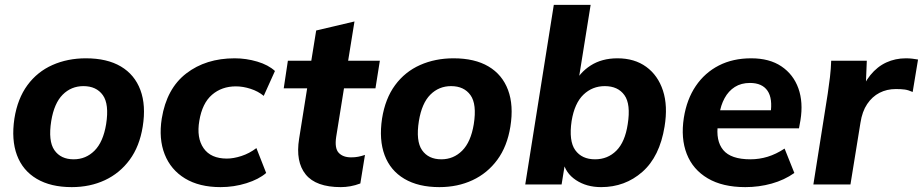

<svg xmlns="http://www.w3.org/2000/svg" viewBox="-20 -756 3783 787"><path d="M274 11Q188 11 130.5 -23Q73 -57 49.5 -120Q26 -183 39 -270Q52 -352 92.5 -407Q133 -462 195 -489.5Q257 -517 332 -517Q419 -517 475.5 -483.5Q532 -450 555.5 -387Q579 -324 565 -237Q552 -156 511.5 -101Q471 -46 410 -17.5Q349 11 274 11ZM282 -103Q332 -103 367.5 -138.5Q403 -174 415 -247Q428 -329 401.5 -366Q375 -403 322 -403Q272 -403 237 -368Q202 -333 190 -260Q177 -178 203 -140.5Q229 -103 282 -103Z M884 11Q797 11 738.5 -24.5Q680 -60 655 -123.5Q630 -187 643 -270Q663 -393 743.5 -455Q824 -517 942 -517Q989 -517 1034.5 -503.5Q1080 -490 1107 -465L1061 -363Q1038 -382 1007 -392Q976 -402 947 -402Q889 -402 849 -367.5Q809 -333 797 -261Q785 -191 814.5 -148.5Q844 -106 910 -106Q937 -106 969.5 -116.5Q1002 -127 1031 -149L1071 -47Q1041 -21 990 -5Q939 11 884 11Z M1377 11Q1275 11 1233 -41Q1191 -93 1206 -187L1239 -394H1143L1160 -507H1256L1276 -631L1433 -668L1407 -507H1537L1519 -394H1390L1358 -195Q1351 -148 1368.5 -129.5Q1386 -111 1419 -111Q1435 -111 1448 -113.5Q1461 -116 1476 -121L1457 -4Q1436 4 1416 7.5Q1396 11 1377 11Z M1781 11Q1695 11 1637.5 -23Q1580 -57 1556.5 -120Q1533 -183 1546 -270Q1559 -352 1599.5 -407Q1640 -462 1702 -489.5Q1764 -517 1839 -517Q1926 -517 1982.5 -483.5Q2039 -450 2062.5 -387Q2086 -324 2072 -237Q2059 -156 2018.5 -101Q1978 -46 1917 -17.5Q1856 11 1781 11ZM1789 -103Q1839 -103 1874.5 -138.5Q1910 -174 1922 -247Q1935 -329 1908.5 -366Q1882 -403 1829 -403Q1779 -403 1744 -368Q1709 -333 1697 -260Q1684 -178 1710 -140.5Q1736 -103 1789 -103Z M2444 11Q2384 11 2340.5 -18Q2297 -47 2288 -95L2298 -99L2282 0H2133L2250 -736H2401L2349 -412L2331 -408Q2355 -458 2401 -487.5Q2447 -517 2511 -517Q2581 -517 2629 -482Q2677 -447 2697.5 -384.5Q2718 -322 2704 -237Q2684 -114 2613 -51.5Q2542 11 2444 11ZM2419 -103Q2471 -103 2506.5 -138.5Q2542 -174 2553 -247Q2566 -329 2539.5 -366Q2513 -403 2459 -403Q2408 -403 2371.5 -368Q2335 -333 2323 -260Q2311 -178 2338 -140.5Q2365 -103 2419 -103Z M3035 11Q2942 11 2881 -25Q2820 -61 2795 -125Q2770 -189 2783 -273Q2795 -349 2832 -403.5Q2869 -458 2926.5 -487.5Q2984 -517 3059 -517Q3134 -517 3183 -484Q3232 -451 3252.5 -394Q3273 -337 3261 -263L3255 -230H2901L2912 -304H3158L3138 -288Q3148 -352 3126 -384Q3104 -416 3054 -416Q3018 -416 2992 -399.5Q2966 -383 2950 -353.5Q2934 -324 2929 -288L2923 -249Q2913 -179 2944.5 -141Q2976 -103 3056 -103Q3092 -103 3126.5 -113.5Q3161 -124 3196 -147L3236 -47Q3195 -18 3143 -3.5Q3091 11 3035 11Z M3314 0 3373 -373Q3378 -406 3382 -440Q3386 -474 3387 -507H3533L3527 -359H3501Q3519 -413 3547.5 -448Q3576 -483 3613 -500Q3650 -517 3693 -517Q3707 -517 3719.5 -515.5Q3732 -514 3743 -512L3721 -379Q3703 -387 3688.5 -389Q3674 -391 3652 -391Q3615 -391 3585 -375.5Q3555 -360 3534.5 -329.5Q3514 -299 3507 -253L3466 0Z"/></svg>

Font: Mulish ExtraLight ExtraBold
Style: Italic
Weight: 800
Italic angle: -9°
Version: Version 3.603